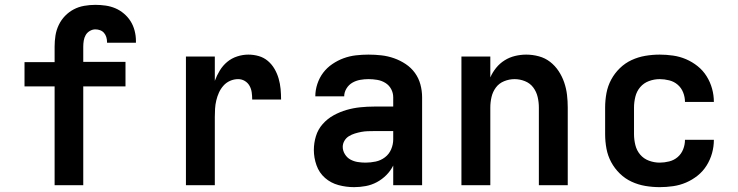

<svg xmlns="http://www.w3.org/2000/svg" viewBox="-20 -763 3040 791"><path d="M205 0V-407H81V-507H205V-571Q205 -594 208.5 -616.5Q212 -639 222 -660Q232 -681 248 -697.5Q264 -714 284 -724.5Q304 -735 327 -739Q350 -743 373 -743Q394 -743 415 -740Q436 -737 455 -729Q474 -721 490.5 -707Q507 -693 518 -675.5Q529 -658 534.5 -637Q540 -616 540 -595Q540 -593 540 -591Q540 -589 540 -587H421Q421 -588 421 -588.5Q421 -589 421 -590Q421 -600 418 -610Q415 -620 408.5 -627.5Q402 -635 392.5 -638.5Q383 -642 373 -642Q361 -642 350 -635.5Q339 -629 333 -618.5Q327 -608 325 -595.5Q323 -583 323 -571V-508H497V-407H323V0Z M746 0V-530H865V-430Q873 -452 885.5 -472.5Q898 -493 916 -508Q934 -523 957 -530.5Q980 -538 1003 -538Q1025 -538 1046 -532Q1067 -526 1083.5 -512Q1100 -498 1111 -479Q1122 -460 1128 -439Q1134 -418 1136 -396.5Q1138 -375 1138 -353H1019Q1019 -368 1017 -382.5Q1015 -397 1008 -409.5Q1001 -422 988.5 -429.5Q976 -437 961 -437Q944 -437 928 -430Q912 -423 900.5 -410Q889 -397 882 -381.5Q875 -366 871 -349Q867 -332 866 -315Q865 -298 865 -281V0Z M1439 8Q1406 8 1374.5 -0.5Q1343 -9 1319 -30Q1295 -51 1284 -82Q1273 -113 1273 -145Q1273 -174 1281.5 -202Q1290 -230 1309.5 -252Q1329 -274 1354.5 -288Q1380 -302 1407.5 -310Q1435 -318 1464 -321Q1493 -324 1522 -324H1600V-362Q1600 -380 1591.5 -396Q1583 -412 1567.5 -421.5Q1552 -431 1534 -434Q1516 -437 1498 -437Q1481 -437 1464 -434Q1447 -431 1432 -422.5Q1417 -414 1407.5 -398.5Q1398 -383 1398 -366H1279Q1279 -366 1279 -366Q1279 -366 1279 -366Q1279 -392 1287.5 -417.5Q1296 -443 1311.5 -463.5Q1327 -484 1349 -499Q1371 -514 1395.5 -523Q1420 -532 1446 -535Q1472 -538 1498 -538Q1525 -538 1551.5 -535Q1578 -532 1603.5 -523Q1629 -514 1651.5 -499Q1674 -484 1689.5 -462.5Q1705 -441 1712 -415Q1719 -389 1719 -362V0H1600V-81Q1589 -59 1571.5 -41.5Q1554 -24 1532.5 -12.5Q1511 -1 1487 3.5Q1463 8 1439 8ZM1486 -93Q1507 -93 1528 -97.5Q1549 -102 1566 -115Q1583 -128 1591.5 -148Q1600 -168 1600 -189V-223H1522Q1508 -223 1494.5 -222.5Q1481 -222 1468 -219.5Q1455 -217 1442 -213Q1429 -209 1417.5 -202Q1406 -195 1399 -183Q1392 -171 1392 -158Q1392 -142 1401 -127.5Q1410 -113 1424 -105.5Q1438 -98 1454 -95.5Q1470 -93 1486 -93Z M1881 0V-530H2000V-444Q2009 -465 2024 -483.5Q2039 -502 2059 -514.5Q2079 -527 2102 -532.5Q2125 -538 2148 -538Q2174 -538 2200 -531Q2226 -524 2246.5 -508Q2267 -492 2281.5 -470Q2296 -448 2304.5 -423Q2313 -398 2316 -372Q2319 -346 2319 -320V0H2200V-320Q2200 -342 2195 -363.5Q2190 -385 2177 -402.5Q2164 -420 2143 -428.5Q2122 -437 2100 -437Q2078 -437 2057 -428.5Q2036 -420 2023 -402.5Q2010 -385 2005 -363.5Q2000 -342 2000 -320V0Z M2698 8Q2668 8 2638.5 3Q2609 -2 2582 -14.5Q2555 -27 2533.5 -48Q2512 -69 2498 -95Q2484 -121 2478.5 -150.5Q2473 -180 2473 -210V-320Q2473 -350 2478.5 -379.5Q2484 -409 2498 -435Q2512 -461 2533.5 -482Q2555 -503 2582 -515.5Q2609 -528 2638.5 -533Q2668 -538 2698 -538Q2725 -538 2753 -534Q2781 -530 2806.5 -519Q2832 -508 2854 -490.5Q2876 -473 2891 -449Q2906 -425 2913.5 -398Q2921 -371 2921 -343Q2921 -343 2921 -343Q2921 -343 2921 -343H2802Q2802 -343 2802 -343Q2802 -343 2802 -343Q2802 -363 2794.5 -382Q2787 -401 2772 -414Q2757 -427 2737 -432Q2717 -437 2698 -437Q2675 -437 2653.5 -429Q2632 -421 2617.5 -404Q2603 -387 2597.5 -364.5Q2592 -342 2592 -320V-210Q2592 -188 2597.5 -165.5Q2603 -143 2617.5 -126Q2632 -109 2653.5 -101Q2675 -93 2698 -93Q2717 -93 2737 -98Q2757 -103 2772 -116Q2787 -129 2794.5 -148Q2802 -167 2802 -187Q2802 -187 2802 -187Q2802 -187 2802 -187H2921Q2921 -187 2921 -187Q2921 -187 2921 -187Q2921 -159 2913.5 -132Q2906 -105 2891 -81Q2876 -57 2854 -39.5Q2832 -22 2806.5 -11Q2781 0 2753 4Q2725 8 2698 8Z"/></svg>

Font: Iosevka Curly Extended
Style: Bold
Weight: 700
Width: 7
Monospace: yes
Designer: Belleve Invis
Foundry: Belleve Invis
Version: Version 11.1.0; ttfautohint (v1.8.3)